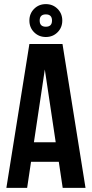

<svg xmlns="http://www.w3.org/2000/svg" viewBox="-20 -914 447 934"><path d="M396 0H285L266 -127H131L112 0H11L123 -700H284ZM145 -222H251L198 -576ZM146 -871Q169 -894 203 -894Q237 -894 260 -871Q283 -848 283 -814Q283 -780 260 -757Q237 -734 203 -734Q169 -734 146 -757Q123 -780 123 -814Q123 -848 146 -871ZM203 -784Q233 -784 233 -814Q233 -844 203 -844Q173 -844 173 -814Q173 -784 203 -784Z"/></svg>

Font: Adderley Bold
Style: Regular
Weight: 700
Designer: gorohovskiy
Version: Version 1.003 November 13, 2017